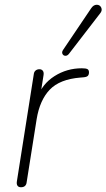

<svg xmlns="http://www.w3.org/2000/svg" viewBox="-20 -781 447 807"><path d="M51 -19 122 -469Q123 -479 129.5 -484.5Q136 -490 146 -490Q155 -490 160 -483.5Q165 -477 163 -465L148 -370H137Q157 -428 209 -461Q261 -494 324 -494Q341 -494 347.5 -490.5Q354 -487 354 -477Q354 -467 349 -462Q344 -457 330 -456L318 -455Q231 -448 189 -404Q147 -360 134 -280L92 -15Q91 -5 85 0.5Q79 6 68 6Q58 6 53.5 -0.5Q49 -7 51 -19ZM245 -571 363 -746Q373 -761 386.5 -761Q400 -761 405.5 -749Q411 -737 401 -725L270 -555Q263 -546 254.5 -546.5Q246 -547 242.5 -554.5Q239 -562 245 -571Z"/></svg>

Font: SN Pro Thin
Style: Italic
Weight: 200
Italic angle: -9°
Designer: Tobias Whetton
Foundry: Supernotes
Version: Version 1.003;Glyphs 3.3 (3324)